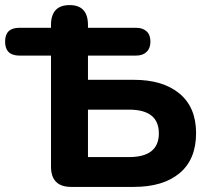

<svg xmlns="http://www.w3.org/2000/svg" viewBox="-48 -733 822 753"><path d="M297 -117H458Q575 -117 575 -210Q575 -303 458 -303H297ZM231 0Q152 0 152 -80V-515H28Q-28 -515 -28 -570Q-28 -624 28 -624H152V-635Q152 -713 225 -713Q297 -713 297 -635V-624H486Q512 -624 527 -610Q542 -596 542 -570Q542 -544 527 -529.5Q512 -515 486 -515H297V-420H477Q591 -420 656 -366Q721 -312 721 -211Q721 -108 656.5 -54Q592 0 477 0Z"/></svg>

Font: Chiron GoRound TC
Style: Bold
Weight: 700
Designer: Ryoko NISHIZUKA 西塚涼子 (kana, bopomofo & ideographs); Paul D. Hunt (Latin, Greek & Cyrillic); Sandoll Communications 산돌커뮤니
Foundry: Adobe
Version: Version 1.000;hotconv 1.1.1;makeotfexe 2.6.0